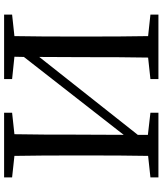

<svg xmlns="http://www.w3.org/2000/svg" viewBox="50 -822 773 912"><g transform="rotate(-90 436.0 -366.5)"><path d="M822 -695V-733H516V-695L622 -684L621 -639L251 -165L252 -393C252 -491 252 -589 254 -684L356 -695V-733H49V-695L151 -684C153 -588 153 -491 153 -393V-339C153 -241 153 -145 151 -49L49 -38V0H356V-38L251 -50V-98L621 -566L620 -357C620 -244 620 -145 618 -49L516 -38V0H822V-38L720 -49C718 -146 718 -243 718 -339V-393C718 -491 718 -589 720 -684Z"/></g></svg>

Font: Noto Serif CJK JP Medium
Style: Regular
Weight: 500
Designer: Ryoko NISHIZUKA 西塚涼子 (kana & ideographs); Frank Grießhammer (Latin, Greek & Cyrillic); Wenlong ZHANG 张文龙 (bopomofo); San
Foundry: Adobe Systems Incorporated
Version: Version 1.000;PS 1;hotconv 16.6.53;makeotf.lib2.5.65590